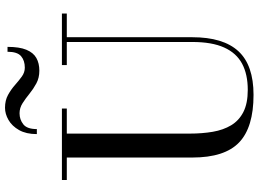

<svg xmlns="http://www.w3.org/2000/svg" viewBox="-153 -864 1032 766"><g transform="rotate(-90 363.0 -481.0)"><path d="M692 -750V-730.5H597.5V-230Q597.5 -106.5 541.8 -46Q486 14.5 367.5 14.5Q238 14.5 177.8 -43Q117.5 -100.5 117.5 -230V-730.5H28V-750H313V-730.5H213V-240Q213 -190.5 220.2 -148.2Q227.5 -106 246.2 -74.8Q265 -43.5 299.2 -26Q333.5 -8.5 387.5 -8.5Q449.5 -8.5 492 -31.2Q534.5 -54 556.5 -102.8Q578.5 -151.5 578.5 -230V-730.5H486.5V-750ZM464 -840Q435.5 -840 413.2 -852Q391 -864 372 -879.5Q353 -895 334.2 -907Q315.5 -919 294 -919Q269 -919 250 -904Q231 -889 231 -850H211Q211 -892.5 227 -920.8Q243 -949 267.2 -963Q291.5 -977 316 -977Q345.5 -977 367.2 -965Q389 -953 406.5 -937.5Q424 -922 440.5 -910Q457 -898 476 -898Q504.5 -898 522 -913Q539.5 -928 539.5 -967H559Q559 -919.5 547.5 -891.8Q536 -864 514.8 -852Q493.5 -840 464 -840Z"/></g></svg>

Font: Bodoni Moda 11pt
Style: Regular
Weight: 400
Version: Version 2.004